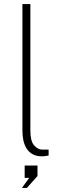

<svg xmlns="http://www.w3.org/2000/svg" viewBox="-20 -763 317 942"><path d="M186 4Q160 4 141.8 -5.5Q123.5 -15 112 -32Q100.5 -49 95.2 -71.8Q90 -94.5 90 -121V-743H129V-121Q129 -71 147.2 -50Q165.5 -29 187 -29H218.5V0Q210 2 200.8 3Q191.5 4 186 4ZM87.5 159 123.5 109.5H101V49H164V100.5L112 159Z"/></svg>

Font: Public Sans Thin
Style: Regular
Weight: 100
Designer: The Public Sans project authors (U.S. Web Design System). Libre Franklin designed by Pablo Impallari and Rodrigo Fuenzal
Version: Version 1.008